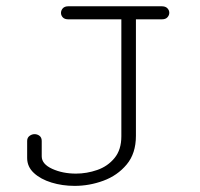

<svg xmlns="http://www.w3.org/2000/svg" viewBox="-20 -592 645 618"><path d="M220.2 6.3Q180.7 6.3 145.8 -4.4Q110.8 -15.1 89.1 -35.2Q67.4 -55.2 67.4 -83.5V-138.2Q67.4 -148.9 75 -154.5Q82.5 -160.2 91.3 -160.2Q100.1 -160.2 107.2 -154.8Q114.3 -149.4 114.3 -138.2V-88.9Q114.3 -64 147.9 -48.6Q181.6 -33.2 224.6 -33.2Q259.3 -33.2 293 -44.9Q326.7 -56.6 348.6 -83.3Q370.6 -109.9 370.6 -153.3V-529.8H199.7Q188 -529.8 182.1 -536.1Q176.3 -542.5 176.3 -550.3Q176.3 -558.6 182.1 -565.2Q188 -571.8 200.2 -571.8H500.5Q512.7 -571.8 518.8 -565.4Q524.9 -559.1 524.9 -550.8Q524.9 -543 519 -536.4Q513.2 -529.8 501 -529.8H417.5V-154.8Q417.5 -98.1 387.7 -62.5Q357.9 -26.9 312.7 -10.3Q267.6 6.3 220.2 6.3Z"/></svg>

Font: Cutive Mono
Style: Regular
Weight: 400
Designer: Vernon Adams
Foundry: Vernon Adams
Version: Version 1.110; ttfautohint (v1.8.4.7-5d5b)